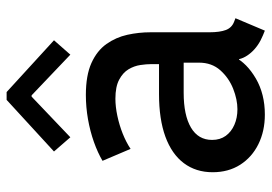

<svg xmlns="http://www.w3.org/2000/svg" viewBox="-139 -665 812 574"><g transform="rotate(-90 267.0 -378.0)"><path d="M211.4 7.8Q162.1 7.8 123 -11.5Q84 -30.8 61.5 -65.9Q39.1 -101.1 39.1 -148.4Q39.1 -198.2 66.2 -234.4Q93.3 -270.5 145.5 -289.6Q197.8 -308.6 272.5 -308.6H382.8V-234.9H276.9Q209.5 -234.9 172.6 -213.1Q135.7 -191.4 135.7 -149.9Q135.7 -126 147.9 -109.1Q160.2 -92.3 180.9 -83.3Q201.7 -74.2 227.5 -74.2Q256.3 -74.2 288.6 -86.9Q320.8 -99.6 343.8 -125.2Q366.7 -150.9 366.7 -189V-242.7L362.3 -271.5V-332Q362.3 -346.2 359.6 -364.5Q356.9 -382.8 346.9 -399.7Q336.9 -416.5 315.9 -427.7Q294.9 -439 258.8 -439Q234.9 -439 207.3 -433.1Q179.7 -427.2 154.1 -417Q128.4 -406.7 108.9 -393.6L73.2 -477.5Q97.2 -491.7 129.4 -503.2Q161.6 -514.6 197.8 -521Q233.9 -527.3 270 -527.3Q328.6 -527.3 365.5 -510.7Q402.3 -494.1 422.4 -465.8Q442.4 -437.5 450 -403.3Q457.5 -369.1 457.5 -334V-158.2Q457.5 -126.5 464.4 -108.6Q471.2 -90.8 489.3 -84L499.5 -80.1L462.4 7.8L448.2 2Q416 -11.2 396.5 -33.7Q377 -56.2 376 -78.6L395 -69.3H359.9L383.8 -83Q365.2 -45.9 319.1 -19Q272.9 7.8 211.4 7.8ZM143.6 -573.7 101.1 -622.6 255.4 -764.2H278.8L433.6 -622.6L390.6 -573.7L269 -689.5H265.1Z"/></g></svg>

Font: Reddit Sans Medium
Style: Regular
Weight: 500
Designer: Stephen Hutchings
Foundry: Reddit
Version: Version 1.014